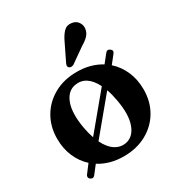

<svg xmlns="http://www.w3.org/2000/svg" viewBox="-170 -808 890 951"><g transform="rotate(-30 275.0 -332.0)"><path d="M72.5 22.5Q66 18.5 64.8 11.2Q63.5 4 69 -3L104 -49Q68.5 -81 48.8 -127.2Q29 -173.5 29 -229.5Q29 -298 60.5 -352Q92 -406 148.2 -437.2Q204.5 -468.5 278.5 -468.5Q357 -468.5 416.5 -431.5L452 -476Q463 -491 477.5 -481Q493 -470.5 482 -456L445.5 -410Q482 -377.5 502.2 -331Q522.5 -284.5 522.5 -227.5Q522.5 -159 491 -105Q459.5 -51 403 -20Q346.5 11 273 11Q193 11 133 -27L98 18Q87 32.5 72.5 22.5ZM170.5 -211.5Q177 -176.5 187 -147.5L351 -345Q309 -428 240.5 -416.5Q194 -408.5 174.2 -355.2Q154.5 -302 170.5 -211.5ZM312 -41Q358 -49 378 -102.5Q398 -156 381.5 -246Q375 -283.5 364 -314L200 -116.5Q221 -73.5 250 -54.5Q279 -35.5 312 -41ZM301 -627Q315.5 -658.5 333 -676.5Q350.5 -694.5 377.5 -690.5Q401 -687.5 413 -670.2Q425 -653 422.5 -633.5Q420 -612 405.8 -596.5Q391.5 -581 366.5 -566.5L282 -507Q275 -503.5 267.5 -503.5Q260 -503.5 255.5 -508.5Q250 -514 251.2 -520.8Q252.5 -527.5 256 -534.5Z"/></g></svg>

Font: Fraunces 72pt S050 SemiBold
Style: Regular
Weight: 600
Version: Version 1.000; ttfautohint (v1.8.3)